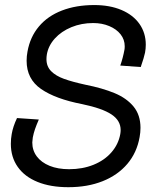

<svg xmlns="http://www.w3.org/2000/svg" viewBox="-20 -748 640 779"><path d="M24 -164.5Q24 -185 27.5 -204Q32.5 -234 49 -269L137.5 -263Q127.5 -240 122 -224Q116.5 -208 113 -190Q111 -176 111 -170Q111 -138 129.2 -113.5Q147.5 -89 181.2 -75.2Q215 -61.5 260.5 -61.5Q315 -61.5 359.5 -79.5Q404 -97.5 432.2 -130Q460.5 -162.5 468 -204Q469.5 -213 469.5 -220.5Q469.5 -259 432.2 -283.8Q395 -308.5 313.5 -325.5Q205 -346.5 146.5 -387Q88 -427.5 88 -501.5Q88 -520.5 91.5 -538.5Q102 -598 137.8 -640.5Q173.5 -683 231 -705.2Q288.5 -727.5 362.5 -727.5Q425.5 -727.5 472.8 -707.5Q520 -687.5 545.8 -651Q571.5 -614.5 571.5 -566.5Q571.5 -551 568.5 -534.5Q564.5 -515 551 -476L468 -482Q479 -513.5 485 -546.5Q486 -551.5 486 -560.5Q486 -587.5 469.2 -608.8Q452.5 -630 423.2 -642.2Q394 -654.5 358 -654.5Q310.5 -654.5 269.8 -637.8Q229 -621 202.5 -591.8Q176 -562.5 170 -526.5Q168.5 -517 168.5 -508Q168.5 -478.5 187.5 -459.2Q206.5 -440 239.8 -428Q273 -416 325.5 -404.5Q396 -390.5 444.8 -370.2Q493.5 -350 521.8 -315.8Q550 -281.5 550 -229.5Q550 -211 546.5 -192Q535.5 -129 496.8 -83.2Q458 -37.5 396.8 -13Q335.5 11.5 257.5 11.5Q185 11.5 132.5 -9.8Q80 -31 52 -70.8Q24 -110.5 24 -164.5Z"/></svg>

Font: JuliaMono Italic
Style: Regular
Weight: 400
Italic angle: -9°
Monospace: yes
Designer: cormullion
Foundry: corm
Version: Version 0.049; ttfautohint (v1.8.4)